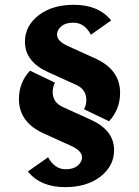

<svg xmlns="http://www.w3.org/2000/svg" viewBox="-20 -767 577 797"><path d="M250.5 9.8Q147.9 9.8 95.7 -55.2L179.7 -114.3Q206.5 -64.5 252.4 -64.5Q283.7 -64.5 300.8 -78.1Q320.3 -93.8 320.3 -114.3Q320.3 -141.1 274.9 -161.6L160.6 -213.4Q58.6 -259.8 58.6 -355.5Q58.6 -424.3 104.5 -473.6L208.5 -423.8Q198.7 -406.7 198.7 -385.3Q198.7 -341.8 240.7 -322.8L357.9 -269.5Q453.6 -226.1 453.6 -143.6Q453.6 -77.6 396 -33.2Q339.8 9.8 250.5 9.8ZM286.6 -747.1Q389.2 -747.1 441.4 -682.1L357.4 -623Q330.6 -672.9 284.7 -672.9Q253.4 -672.9 236.3 -659.2Q216.8 -643.6 216.8 -623Q216.8 -596.2 262.2 -575.7L376.5 -523.9Q478.5 -477.5 478.5 -381.8Q478.5 -313 432.6 -263.7L328.6 -313.5Q338.4 -330.6 338.4 -352.1Q338.4 -395.5 296.4 -414.6L179.2 -467.8Q83.5 -511.2 83.5 -593.8Q83.5 -659.7 141.1 -704.1Q197.3 -747.1 286.6 -747.1Z"/></svg>

Font: Klaudia
Style: Bold
Weight: 700
Designer: Wojciech Kalinowski "wmk69" (wmk69@o2.pl)
Foundry: Wojciech Kalinowski "wmk69" (wmk69@o2.pl)
Version: Version 3.1.0; 2021-05-10